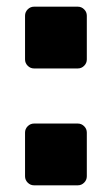

<svg xmlns="http://www.w3.org/2000/svg" viewBox="-20 -555 335 575"><path d="M213 -350H82Q71 -350 63 -358Q55 -366 55 -377V-508Q55 -519 63 -527Q71 -535 82 -535H213Q224 -535 232 -527Q240 -519 240 -508V-377Q240 -366 232 -358Q224 -350 213 -350ZM213 0H82Q71 0 63 -8Q55 -16 55 -27V-158Q55 -169 63 -177Q71 -185 82 -185H213Q224 -185 232 -177Q240 -169 240 -158V-27Q240 -16 232 -8Q224 0 213 0Z"/></svg>

Font: Hezaedrus
Style: Bold
Weight: 700
Designer: Hubert & Fischer
Foundry: Hubert & Fischer
Version: Version 1.10;September 3, 2019;FontCreator 11.5.0.2425 64-bi